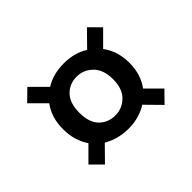

<svg xmlns="http://www.w3.org/2000/svg" viewBox="-98 -667 738 738"><g transform="rotate(-45 270.5 -298.0)"><path d="M168 -147 109 -87 64 -132 122 -190Q91 -235 91 -297Q91 -361 124 -405L64 -465L109 -509L171 -447Q213 -474 272 -474Q330 -474 372 -447L433 -509L477 -465L418 -406Q452 -361 452 -297Q452 -234 419 -190L477 -132L433 -87L373 -148Q328 -120 271 -120Q214 -120 168 -147ZM271 -192Q308 -192 335.5 -218.5Q363 -245 363 -297Q363 -349 335.5 -376Q308 -403 271 -403Q232 -403 206 -376.5Q180 -350 180 -297Q180 -244 206 -218Q232 -192 271 -192Z"/></g></svg>

Font: AWOL-DM Medium
Style: Regular
Weight: 500
Designer: Colophon Foundry, Jonny Pinhorn, Mikhail Sharanda
Foundry: Colophon Foundry
Version: Version 1.000;Glyphs 3.2.3 (3260)